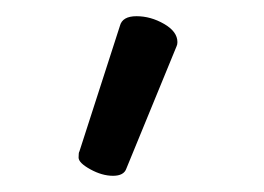

<svg xmlns="http://www.w3.org/2000/svg" viewBox="-20 -784 326 237"><path d="M128 -752Q131 -764 148.5 -764Q166 -764 182.5 -754.5Q199 -745 199 -732Q199 -729 198 -727L136 -576Q133 -567 119.5 -567Q106 -567 91.5 -575Q77 -583 77 -589.5Q77 -596 78 -597Z"/></svg>

Font: QiushuiShotai
Style: Regular
Weight: 600
Designer: Fontworks Inc.
Foundry: Fontworks Inc.
Version: Version 1.250